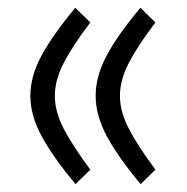

<svg xmlns="http://www.w3.org/2000/svg" viewBox="-20 -460 481 494"><path d="M212.4 -23.4 174.3 13.7Q116.7 -55.2 87.4 -109.1Q58.1 -163.1 58.1 -213.4Q58.1 -264.2 87.2 -317.6Q116.2 -371.1 173.8 -439.9L212.4 -402.3Q166.5 -341.8 143.8 -297.9Q121.1 -253.9 121.1 -213.4Q121.1 -172.9 144 -128.7Q167 -84.5 212.4 -23.4ZM379.9 -23.4 341.8 13.7Q284.2 -55.2 255.1 -109.1Q226.1 -163.1 226.1 -213.4Q226.1 -264.2 254.9 -317.9Q283.7 -371.6 341.3 -439.9L379.9 -402.3Q334 -341.8 311.3 -297.9Q288.6 -253.9 288.6 -213.4Q288.6 -172.9 311.5 -128.7Q334.5 -84.5 379.9 -23.4Z"/></svg>

Font: Vazirmatn RD FD Light
Style: Regular
Weight: 300
Designer: Saber Rastikerdar
Foundry: Saber Rastikerdar
Version: Version 33.003